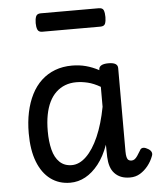

<svg xmlns="http://www.w3.org/2000/svg" viewBox="-55 -818 734 883"><g transform="rotate(-5 312.0 -377.0)"><path d="M234 17Q182 17 143.5 -11.5Q105 -40 84 -94Q63 -148 63 -226Q63 -278 72.5 -323Q82 -368 100.5 -404.5Q119 -441 146.5 -466.5Q174 -492 209.5 -505.5Q245 -519 288 -519Q322 -519 352 -511Q382 -503 412 -487V-490Q412 -502 423 -508.5Q434 -515 456 -515Q478 -515 488.5 -508.5Q499 -502 499 -489V-104Q499 -88 501.5 -78Q504 -68 509.5 -64Q515 -60 523 -60Q531 -60 537.5 -64.5Q544 -69 550.5 -78.5Q557 -88 566 -103Q570 -112 579 -113.5Q588 -115 600 -108Q613 -102 618 -92.5Q623 -83 618 -72Q609 -48 593 -28Q577 -8 556.5 4.5Q536 17 510 17Q486 17 468.5 10Q451 3 438.5 -10.5Q426 -24 420 -43Q414 -62 413 -86Q413 -99 412.5 -113.5Q412 -128 412 -143Q393 -90 365 -54.5Q337 -19 304 -1Q271 17 234 17ZM151 -228Q151 -180 160.5 -142.5Q170 -105 192 -84Q214 -63 248 -63Q283 -63 315 -94Q347 -125 372 -182Q397 -239 412 -318V-410Q381 -428 353.5 -434.5Q326 -441 301 -441Q273 -441 249.5 -432Q226 -423 207.5 -405.5Q189 -388 176.5 -362.5Q164 -337 157.5 -303.5Q151 -270 151 -228ZM166 -686Q149 -686 144 -698Q139 -710 139 -728Q139 -747 144 -759Q149 -771 166 -771H434Q452 -771 456.5 -759Q461 -747 461 -728Q461 -710 456.5 -698Q452 -686 434 -686Z"/></g></svg>

Font: Playwrite GB S
Style: Regular
Weight: 400
Designer: Veronika Burian, José Scaglione
Foundry: TypeTogether
Version: Version 1.000